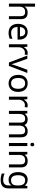

<svg xmlns="http://www.w3.org/2000/svg" viewBox="2254 -3054 1040 5587"><g transform="rotate(90 2773.5 -260.0)"><path d="M173 -537V-760H85V0H173V-277C173 -402 210 -472 330 -472C412 -472 450 -429 450 -343V0H537V-349C537 -486 471 -545 341 -545C272 -545 208 -517 174 -462H168C171 -483 173 -511 173 -537Z M910 -546C768 -546 673 -440 673 -264C673 -85 778 10 931 10C1004 10 1052 -1 1107 -25V-102C1051 -78 1003 -65 935 -65C828 -65 767 -130 764 -251H1131V-304C1131 -450 1047 -546 910 -546ZM909 -474C998 -474 1038 -412 1039 -321H766C775 -417 825 -474 909 -474Z M1517 -546C1442 -546 1387 -497 1353 -438H1349L1339 -536H1267V0H1355V-286C1355 -394 1428 -466 1511 -466C1529 -466 1552 -463 1569 -459L1580 -540C1562 -544 1537 -546 1517 -546Z M1798 0H1899L2103 -536H2009L1895 -220C1880 -177 1857 -111 1850 -78H1846C1840 -111 1819 -176 1803 -220L1689 -536H1595Z M2654 -269C2654 -446 2552 -546 2407 -546C2253 -546 2158 -446 2158 -269C2158 -91 2262 10 2404 10C2557 10 2654 -91 2654 -269ZM2249 -269C2249 -396 2296 -472 2405 -472C2514 -472 2563 -396 2563 -269C2563 -142 2514 -63 2406 -63C2297 -63 2249 -142 2249 -269Z M3043 -546C2968 -546 2913 -497 2879 -438H2875L2865 -536H2793V0H2881V-286C2881 -394 2954 -466 3037 -466C3055 -466 3078 -463 3095 -459L3106 -540C3088 -544 3063 -546 3043 -546Z M3794 -546C3724 -546 3658 -517 3622 -456H3617C3591 -517 3535 -546 3453 -546C3389 -546 3328 -519 3295 -463H3290L3277 -536H3206V0H3294V-278C3294 -403 3329 -472 3437 -472C3512 -472 3547 -429 3547 -345V0H3634V-296C3634 -410 3675 -472 3779 -472C3853 -472 3888 -429 3888 -345V0H3975V-349C3975 -487 3915 -546 3794 -546Z M4186 -737C4157 -737 4134 -720 4134 -681C4134 -643 4157 -625 4186 -625C4213 -625 4237 -643 4237 -681C4237 -720 4213 -737 4186 -737ZM4229 -536H4141V0H4229Z M4657 -546C4589 -546 4523 -519 4488 -463H4483L4470 -536H4399V0H4487V-278C4487 -403 4525 -472 4644 -472C4726 -472 4764 -429 4764 -343V0H4851V-349C4851 -487 4785 -546 4657 -546Z M5207 -546C5069 -546 4987 -438 4987 -267C4987 -92 5069 10 5208 10C5281 10 5337 -16 5374 -71H5378C5377 -59 5375 -21 5375 -5V16C5375 110 5319 167 5227 167C5150 167 5080 152 5029 125V206C5080 229 5144 240 5222 240C5386 240 5462 162 5462 9V-536H5392L5380 -465H5375C5335 -520 5277 -546 5207 -546ZM5219 -472C5327 -472 5376 -413 5376 -267V-246C5376 -117 5329 -62 5221 -62C5127 -62 5078 -134 5078 -266C5078 -398 5129 -472 5219 -472Z"/></g></svg>

Font: Noto Sans Cuneiform
Style: Regular
Weight: 400
Designer: Monotype Design Team
Foundry: Monotype Imaging Inc.
Version: Version 2.001